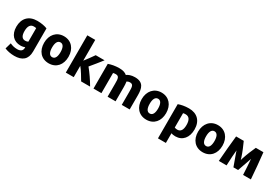

<svg xmlns="http://www.w3.org/2000/svg" viewBox="72 -2043 5067 3525"><g transform="rotate(30 2606.0 -281.0)"><path d="M530 -25C530 144 433 218 268 218C191 218 116 202 63 179L100 50C143 70 191 85 253 85C327 85 365 51 365 -4V-21C353 -15 319 -3 271 -3C131 -3 35 -98 35 -266C35 -440 135 -552 318 -552C402 -552 481 -536 530 -515ZM364 -138V-424C352 -428 337 -430 313 -430C239 -430 205 -373 205 -271C205 -169 240 -123 304 -123C328 -123 349 -129 364 -138Z M1142 -265C1142 -96 1044 21 883 21C723 21 624 -96 624 -265C624 -434 726 -552 883 -552C1042 -552 1142 -434 1142 -265ZM972 -265C972 -356 946 -422 883 -422C820 -422 794 -356 794 -265C794 -173 820 -109 883 -109C946 -109 972 -173 972 -265Z M1758 10H1568C1540 -39 1457 -179 1411 -230V10H1243V-780H1411V-339C1462 -405 1518 -481 1559 -541H1747C1686 -463 1613 -372 1548 -295C1620 -208 1701 -89 1758 10Z M2597 10H2429V-267C2429 -365 2428 -424 2356 -424C2328 -424 2305 -415 2290 -405C2296 -374 2298 -322 2298 -289V10H2129V-266C2129 -369 2127 -424 2053 -424C2029 -424 2011 -421 1998 -417V10H1830V-514C1889 -535 1966 -552 2057 -552C2138 -552 2187 -531 2218 -503C2253 -528 2309 -552 2387 -552C2570 -552 2597 -436 2597 -291Z M3211 -265C3211 -96 3113 21 2952 21C2792 21 2693 -96 2693 -265C2693 -434 2795 -552 2952 -552C3111 -552 3211 -434 3211 -265ZM3041 -265C3041 -356 3015 -422 2952 -422C2889 -422 2863 -356 2863 -265C2863 -173 2889 -109 2952 -109C3015 -109 3041 -173 3041 -265Z M3813 -266C3813 -94 3720 19 3568 19C3530 19 3500 13 3480 5V210H3312V-515C3365 -535 3443 -552 3533 -552C3705 -552 3813 -449 3813 -266ZM3644 -265C3644 -370 3608 -427 3532 -427C3509 -427 3492 -425 3480 -421V-117C3493 -111 3513 -105 3537 -105C3612 -105 3644 -163 3644 -265Z M4406 -265C4406 -96 4308 21 4147 21C3987 21 3888 -96 3888 -265C3888 -434 3990 -552 4147 -552C4306 -552 4406 -434 4406 -265ZM4236 -265C4236 -356 4210 -422 4147 -422C4084 -422 4058 -356 4058 -265C4058 -173 4084 -109 4147 -109C4210 -109 4236 -173 4236 -265Z M5166 10H5001C4996 -98 4988 -222 4980 -319C4976 -310 4972 -296 4968 -282C4950 -231 4913 -120 4877 -22H4778C4742 -118 4702 -233 4684 -283C4678 -300 4674 -316 4672 -320C4665 -249 4655 -126 4651 10H4487C4499 -156 4519 -374 4537 -538H4699C4737 -453 4782 -352 4815 -248C4821 -229 4824 -213 4827 -207C4830 -208 4834 -230 4840 -248C4874 -354 4919 -459 4955 -538H5116C5136 -370 5153 -163 5166 10Z"/></g></svg>

Font: Repo ExtraBold
Style: Bold
Weight: 700
Designer: Stefan Peev
Foundry: Context Ltd
Version: Version 1.502